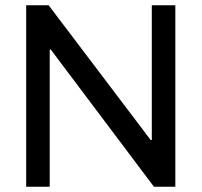

<svg xmlns="http://www.w3.org/2000/svg" viewBox="-20 -706 762 726"><path d="M79 0V-686H164L526 -208Q530 -202 534 -197Q538 -192 542 -187Q546 -182 550 -176L554 -177Q554 -185 554 -192.5Q554 -200 554 -208Q554 -216 554 -224V-686H643V0H562L198 -484Q191 -493 185 -501.5Q179 -510 172 -519L168 -518Q168 -510 168 -502Q168 -494 168 -486.5Q168 -479 168 -471V0Z"/></svg>

Font: Archivo VF Beta
Style: Regular
Weight: 400
Designer: Hector Gatti
Foundry: Omnibus-Type
Version: Version 1.002